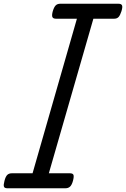

<svg xmlns="http://www.w3.org/2000/svg" viewBox="-60 -1006 673 1026"><path d="M-21 0Q-36 0 -39 -9Q-42 -18 -36 -40Q-30 -63 -21 -71.5Q-12 -80 3 -80H114L351 -906H239Q224 -906 220 -915Q216 -924 222 -946Q229 -969 238 -977.5Q247 -986 262 -986H573Q588 -986 592 -977.5Q596 -969 589 -946Q582 -924 573.5 -915Q565 -906 550 -906H439L201 -80H314Q329 -80 332.5 -71.5Q336 -63 330 -40Q324 -18 314.5 -9Q305 0 290 0Z"/></svg>

Font: Playwrite AU SA
Style: Regular
Weight: 400
Designer: Veronika Burian, José Scaglione
Foundry: TypeTogether
Version: Version 1.002